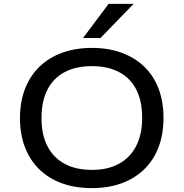

<svg xmlns="http://www.w3.org/2000/svg" viewBox="-20 -961 947 990"><path d="M454 9Q369 9 300.5 -15.5Q232 -40 183.5 -87Q135 -134 109 -201Q83 -268 83 -352Q83 -436 109 -503Q135 -570 183.5 -617Q232 -664 300.5 -689Q369 -714 454 -714Q539 -714 607 -689Q675 -664 723.5 -617.5Q772 -571 797.5 -504Q823 -437 823 -353Q823 -269 797.5 -202Q772 -135 723.5 -88Q675 -41 607 -16Q539 9 454 9ZM454 -85Q535 -85 592.5 -116Q650 -147 681.5 -207Q713 -267 713 -353Q713 -440 682.5 -499.5Q652 -559 593.5 -589.5Q535 -620 454 -620Q372 -620 314 -589.5Q256 -559 225 -499.5Q194 -440 194 -352Q194 -266 225 -206.5Q256 -147 314 -116Q372 -85 454 -85ZM408 -765 540 -941H669L498 -765Z"/></svg>

Font: Nunito Sans 7pt SemiExpanded Medium
Style: Regular
Weight: 500
Width: 6
Designer: Vernon Adams
Foundry: Vernon Adams
Version: Version 3.101;gftools[0.9.27]